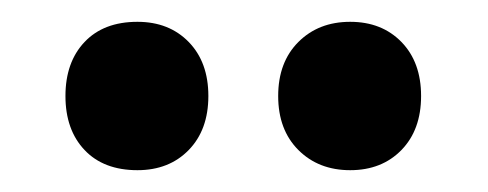

<svg xmlns="http://www.w3.org/2000/svg" viewBox="-20 -725 447 176"><path d="M301 -569Q272 -569 253.5 -587.5Q235 -606 235 -637Q235 -668 253.5 -686.5Q272 -705 301 -705Q330 -705 348 -686.5Q366 -668 366 -637Q366 -606 348 -587.5Q330 -569 301 -569ZM106 -569Q75 -569 57.5 -587.5Q40 -606 40 -637Q40 -668 57.5 -686.5Q75 -705 106 -705Q135 -705 153 -686.5Q171 -668 171 -637Q171 -606 153 -587.5Q135 -569 106 -569Z"/></svg>

Font: Montagu Slab Medium
Style: Regular
Weight: 500
Version: Version 1.000